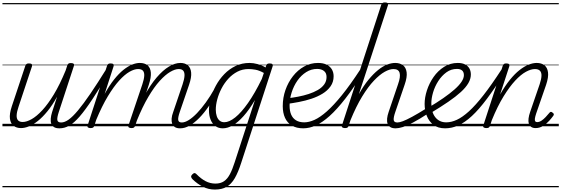

<svg xmlns="http://www.w3.org/2000/svg" viewBox="-20 -1035 4601 1574"><path d="M152 15Q116 15 91.5 -3.5Q67 -22 61.5 -61.5Q56 -101 77 -164L187 -494Q191 -506 197.5 -510.5Q204 -515 217 -515Q234 -515 240 -509Q246 -503 242 -491L132 -160Q118 -119 116.5 -91Q115 -63 127.5 -49Q140 -35 166 -35Q198 -35 239 -58Q280 -81 326.5 -131Q373 -181 421.5 -261Q470 -341 518 -457L531 -497Q535 -509 541 -513.5Q547 -518 561 -518Q577 -518 583.5 -512.5Q590 -507 586 -495L462 -117Q447 -71 450 -51Q453 -31 481 -31Q491 -31 495 -23.5Q499 -16 497.5 -7Q496 2 488.5 9.5Q481 17 467 17Q439 17 423 7Q407 -3 400.5 -20.5Q394 -38 396 -62.5Q398 -87 407 -116L448 -242Q409 -172 369 -123Q329 -74 290.5 -43.5Q252 -13 217 1Q182 15 152 15ZM0 490H646V500H0ZM0 -20H646V0H0ZM0 -505H646V-500H0ZM0 -1010H646V-1000H0Z M468 17Q457 17 452 9.5Q447 2 448.5 -7Q450 -16 458.5 -23.5Q467 -31 482 -31Q510 -31 543 -54.5Q576 -78 619.5 -130Q663 -182 721 -267Q779 -352 856 -476Q862 -486 871.5 -485Q881 -484 886.5 -476Q892 -468 886 -459Q801 -318 740 -225.5Q679 -133 633 -80Q587 -27 548 -5Q509 17 468 17ZM646 490V500ZM646 -20V0ZM646 -505V-500ZM646 -1010V-1000Z M1456 17Q1430 17 1414 7Q1398 -3 1391.5 -21Q1385 -39 1387 -63.5Q1389 -88 1400 -117L1477 -344Q1491 -386 1492.5 -413.5Q1494 -441 1482.5 -455Q1471 -469 1445 -469Q1415 -469 1375 -445.5Q1335 -422 1289.5 -372Q1244 -322 1196 -241Q1148 -160 1101 -44H1077Q1117 -162 1165 -251Q1213 -340 1264.5 -400Q1316 -460 1365.5 -489.5Q1415 -519 1459 -519Q1497 -519 1520 -499.5Q1543 -480 1547 -440.5Q1551 -401 1530 -340L1454 -118Q1438 -72 1441 -51.5Q1444 -31 1470 -31Q1480 -31 1484.5 -23.5Q1489 -16 1487.5 -7Q1486 2 1478.5 9.5Q1471 17 1456 17ZM722 15Q710 15 702 10Q694 5 698 -6L857 -494Q861 -506 867 -510.5Q873 -515 886 -515Q903 -515 909 -509Q915 -503 911 -491L838 -265Q876 -334 915 -383Q954 -432 991.5 -462Q1029 -492 1063 -505.5Q1097 -519 1126 -519Q1166 -519 1189.5 -499.5Q1213 -480 1216.5 -440.5Q1220 -401 1200 -340L1088 -4Q1084 6 1078 10.5Q1072 15 1057 15Q1045 15 1037 10Q1029 5 1033 -6L1147 -344Q1161 -386 1162.5 -413.5Q1164 -441 1152 -455Q1140 -469 1112 -469Q1081 -469 1041.5 -446.5Q1002 -424 957 -374.5Q912 -325 864 -245.5Q816 -166 769 -53L753 -4Q750 6 743.5 10.5Q737 15 722 15ZM646 490H1635V500H646ZM646 -20H1635V0H646ZM646 -505H1635V-500H646ZM646 -1010H1635V-1000H646Z M1457 17Q1446 17 1441 9.5Q1436 2 1437.5 -7Q1439 -16 1447.5 -23.5Q1456 -31 1471 -31Q1496 -31 1528 -51Q1560 -71 1595.5 -108Q1631 -145 1667.5 -195.5Q1704 -246 1738 -307Q1743 -316 1752 -315Q1761 -314 1767 -307.5Q1773 -301 1768 -292Q1731 -222 1692 -165Q1653 -108 1613 -67.5Q1573 -27 1534 -5Q1495 17 1457 17ZM1635 490V500ZM1635 -20V0ZM1635 -505V-500ZM1635 -1010V-1000Z M1741 519Q1689 519 1643.5 496Q1598 473 1558 434Q1548 424 1547 414Q1546 404 1557 394Q1568 383 1576 384Q1584 385 1592 394Q1627 430 1665 450Q1703 470 1746 470Q1788 470 1816 451Q1844 432 1864.5 393.5Q1885 355 1904 295L2070 -215Q2023 -135 1977 -83.5Q1931 -32 1888.5 -7.5Q1846 17 1806 17Q1772 17 1746.5 -1Q1721 -19 1707 -52.5Q1693 -86 1693 -131Q1693 -177 1707.5 -229.5Q1722 -282 1750 -333.5Q1778 -385 1818.5 -427Q1859 -469 1911 -494Q1963 -519 2026 -519Q2057 -519 2092 -509.5Q2127 -500 2157 -482L2162 -497Q2165 -507 2171.5 -511Q2178 -515 2191 -515Q2209 -515 2214 -507.5Q2219 -500 2214 -488L1958 298Q1933 377 1904.5 426Q1876 475 1837.5 497Q1799 519 1741 519ZM1819 -33Q1859 -33 1908.5 -72.5Q1958 -112 2013.5 -191Q2069 -270 2126 -387L2143 -437Q2105 -458 2074.5 -463.5Q2044 -469 2017 -469Q1968 -469 1926.5 -447.5Q1885 -426 1852 -390Q1819 -354 1796 -309.5Q1773 -265 1761 -220Q1749 -175 1749 -136Q1749 -106 1757 -82.5Q1765 -59 1780.5 -46Q1796 -33 1819 -33ZM1635 490H2258V500H1635ZM1635 -20H2258V0H1635ZM1635 -505H2258V-500H1635ZM1635 -1010H2258V-1000H1635Z M2466 17Q2411 17 2373 -5.5Q2335 -28 2316.5 -69Q2298 -110 2298 -165Q2298 -234 2320 -297Q2342 -360 2381.5 -410.5Q2421 -461 2473.5 -490Q2526 -519 2587 -519Q2630 -519 2658.5 -504.5Q2687 -490 2701 -465.5Q2715 -441 2715 -410Q2715 -363 2690 -327.5Q2665 -292 2624 -267Q2583 -242 2533 -225.5Q2483 -209 2430.5 -199Q2378 -189 2332 -183L2337 -229Q2379 -234 2424 -242.5Q2469 -251 2510.5 -264.5Q2552 -278 2585 -297Q2618 -316 2637.5 -342.5Q2657 -369 2657 -404Q2657 -437 2635.5 -453.5Q2614 -470 2580 -470Q2532 -470 2490.5 -444Q2449 -418 2418.5 -374.5Q2388 -331 2371 -277.5Q2354 -224 2354 -169Q2354 -126 2367 -95.5Q2380 -65 2407 -48.5Q2434 -32 2475 -32Q2484 -32 2488 -24.5Q2492 -17 2490 -7.5Q2488 2 2482 9.5Q2476 17 2466 17ZM2238 490H2726V500H2238ZM2238 -20H2726V0H2238ZM2238 -505H2726V-500H2238ZM2238 -1010H2726V-1000H2238Z M2465 17Q2456 17 2451.5 9.5Q2447 2 2448.5 -7.5Q2450 -17 2456.5 -24.5Q2463 -32 2474 -32Q2513 -32 2558.5 -52.5Q2604 -73 2659.5 -122Q2715 -171 2783 -255Q2851 -339 2934 -466Q2939 -474 2947.5 -471.5Q2956 -469 2961 -461.5Q2966 -454 2961 -445Q2880 -315 2811 -226.5Q2742 -138 2682.5 -84.5Q2623 -31 2570 -7Q2517 17 2465 17ZM2725 490V500ZM2725 -20V0ZM2725 -505V-500ZM2725 -1010V-1000Z M3223 17Q3196 17 3180 7Q3164 -3 3157.5 -21Q3151 -39 3153.5 -63.5Q3156 -88 3166 -117L3243 -344Q3265 -406 3256 -437.5Q3247 -469 3206 -469Q3174 -469 3133 -446Q3092 -423 3045 -373.5Q2998 -324 2949 -244Q2900 -164 2853 -49L2838 -4Q2835 6 2829 10.5Q2823 15 2808 15Q2796 15 2787.5 10Q2779 5 2783 -6L3105 -994Q3109 -1006 3115.5 -1010.5Q3122 -1015 3136 -1015Q3152 -1015 3158 -1009Q3164 -1003 3160 -991L2922 -263Q2961 -333 3001 -381.5Q3041 -430 3079.5 -461Q3118 -492 3153.5 -505.5Q3189 -519 3220 -519Q3258 -519 3283 -500.5Q3308 -482 3313.5 -442.5Q3319 -403 3297 -340L3221 -118Q3205 -72 3207.5 -51.5Q3210 -31 3237 -31Q3247 -31 3252 -23.5Q3257 -16 3255.5 -7Q3254 2 3246 9.5Q3238 17 3223 17ZM2726 490H3402V500H2726ZM2726 -20H3402V0H2726ZM2726 -505H3402V-500H2726ZM2726 -1010H3402V-1000H2726Z M3224 17Q3213 17 3208 9.5Q3203 2 3204.5 -7Q3206 -16 3214.5 -23.5Q3223 -31 3238 -31Q3255 -31 3283 -41.5Q3311 -52 3357.5 -77Q3404 -102 3476 -147Q3485 -152 3492 -149Q3499 -146 3502.5 -138Q3506 -130 3504 -120.5Q3502 -111 3492 -106Q3418 -58 3367 -31Q3316 -4 3282 6.5Q3248 17 3224 17ZM3402 490V500ZM3402 -20V0ZM3402 -505V-500ZM3402 -1010V-1000Z M3491 -152Q3560 -193 3614 -230.5Q3668 -268 3706 -301.5Q3744 -335 3763.5 -364.5Q3783 -394 3783 -419Q3783 -444 3768.5 -457Q3754 -470 3726 -470Q3678 -470 3639.5 -442Q3601 -414 3573 -370.5Q3545 -327 3530.5 -278Q3516 -229 3516 -187Q3516 -152 3524 -123.5Q3532 -95 3548 -74.5Q3564 -54 3586.5 -43Q3609 -32 3638 -32Q3648 -32 3651.5 -24.5Q3655 -17 3652.5 -7.5Q3650 2 3644 9.5Q3638 17 3629 17Q3571 17 3534 -11Q3497 -39 3479 -84.5Q3461 -130 3461 -183Q3461 -236 3480 -294.5Q3499 -353 3534.5 -404Q3570 -455 3620.5 -487Q3671 -519 3733 -519Q3771 -519 3795 -505.5Q3819 -492 3829.5 -471Q3840 -450 3840 -424Q3840 -389 3819.5 -353.5Q3799 -318 3758 -280.5Q3717 -243 3655 -200.5Q3593 -158 3510 -108ZM3402 490H3890V500H3402ZM3402 -20H3890V0H3402ZM3402 -505H3890V-500H3402ZM3402 -1010H3890V-1000H3402Z M3629 17Q3620 17 3615.5 9.5Q3611 2 3612.5 -7.5Q3614 -17 3620.5 -24.5Q3627 -32 3638 -32Q3680 -32 3725.5 -53Q3771 -74 3824.5 -122.5Q3878 -171 3944 -255.5Q4010 -340 4092 -466Q4097 -474 4105.5 -471Q4114 -468 4120 -460.5Q4126 -453 4121 -445Q4039 -315 3972.5 -226Q3906 -137 3848.5 -84Q3791 -31 3737.5 -7Q3684 17 3629 17ZM3889 490V500ZM3889 -20V0ZM3889 -505V-500ZM3889 -1010V-1000Z M4371 15Q4348 15 4334 5Q4320 -5 4315 -22.5Q4310 -40 4313 -64Q4316 -88 4326 -117L4404 -344Q4418 -386 4419 -413.5Q4420 -441 4406.5 -455Q4393 -469 4365 -469Q4333 -469 4291.5 -446.5Q4250 -424 4203.5 -374Q4157 -324 4108 -244.5Q4059 -165 4012 -50L3997 -4Q3994 6 3987.5 10.5Q3981 15 3966 15Q3954 15 3946 10Q3938 5 3942 -6L4101 -494Q4105 -506 4111 -510.5Q4117 -515 4130 -515Q4147 -515 4153 -509Q4159 -503 4155 -491L4080 -261Q4120 -331 4160 -380.5Q4200 -430 4239 -460.5Q4278 -491 4313.5 -505Q4349 -519 4380 -519Q4418 -519 4442.5 -500.5Q4467 -482 4472.5 -442.5Q4478 -403 4457 -340L4375 -103Q4367 -78 4365 -63Q4363 -48 4367.5 -41Q4372 -34 4383 -34Q4401 -34 4418.5 -45.5Q4436 -57 4453 -75Q4470 -93 4483 -109Q4489 -117 4495 -118Q4501 -119 4508 -113Q4519 -106 4520 -99.5Q4521 -93 4516 -86Q4504 -69 4482.5 -45Q4461 -21 4432.5 -3Q4404 15 4371 15ZM3890 490H4561V500H3890ZM3890 -20H4561V0H3890ZM3890 -505H4561V-500H3890ZM3890 -1010H4561V-1000H3890Z"/></svg>

Font: Playwrite NZ Guides
Style: Regular
Weight: 400
Designer: Veronika Burian, José Scaglione
Foundry: TypeTogether
Version: Version 1.003